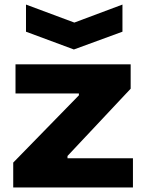

<svg xmlns="http://www.w3.org/2000/svg" viewBox="-20 -822 640 842"><path d="M94 -802 306 -723 517 -802V-683L304 -605L94 -683ZM38 -109 326 -404V-412H48V-540H553V-433L276 -138V-128H563V0H38Z"/></svg>

Font: Encode Sans Wide
Style: Bold
Weight: 700
Designer: Pablo Impallari, Andres Torresi
Foundry: Pablo Impallari, Andres Torresi
Version: Version 1.000; ttfautohint (v1.00) -l 8 -r 50 -G 200 -x 14 -